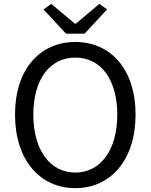

<svg xmlns="http://www.w3.org/2000/svg" viewBox="-20 -964 782 997"><path d="M371 13C555 13 684 -134 684 -369C684 -604 555 -746 371 -746C187 -746 58 -604 58 -369C58 -134 187 13 371 13ZM371 -68C239 -68 153 -186 153 -369C153 -552 239 -665 371 -665C503 -665 589 -552 589 -369C589 -186 503 -68 371 -68ZM323 -789H419L536 -915L496 -944L374 -841H369L246 -944L206 -915Z"/></svg>

Font: Noto Sans CJK HK
Style: Regular
Weight: 400
Designer: Ryoko NISHIZUKA 西塚涼子 (kana, bopomofo & ideographs); Paul D. Hunt (Latin, Greek & Cyrillic); Sandoll Communications 산돌커뮤니
Foundry: Adobe
Version: Version 2.004;hotconv 1.0.118;makeotfexe 2.5.65603